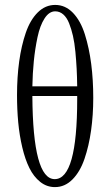

<svg xmlns="http://www.w3.org/2000/svg" viewBox="-20 -745 445 776"><path d="M202.1 11.2Q168.9 11.2 142.6 -9.8Q116.2 -30.8 98.9 -65.7Q81.5 -100.6 70.1 -149.2Q58.6 -197.8 53.7 -250.2Q48.8 -302.7 48.8 -360.8Q48.8 -433.6 57.6 -497.1Q66.4 -560.5 84.2 -612.5Q102.1 -664.6 132.6 -694.8Q163.1 -725.1 203.1 -725.1Q244.1 -725.1 274.9 -693.1Q305.7 -661.1 323 -606.2Q340.3 -551.3 348.6 -486.8Q356.9 -422.4 356.9 -349.1Q356.9 -280.3 348.1 -217.8Q339.4 -155.3 321.5 -103Q303.7 -50.8 272.9 -19.8Q242.2 11.2 202.1 11.2ZM203.1 -699.2Q178.7 -699.2 160.2 -670.7Q141.6 -642.1 131.6 -594.7Q121.6 -547.4 116.7 -498Q111.8 -448.7 110.8 -396H292Q291.5 -435.1 289.8 -467Q288.1 -499 284.7 -535.6Q281.2 -572.3 274.9 -599.9Q268.6 -627.4 259.3 -650.9Q250 -674.3 235.6 -686.8Q221.2 -699.2 203.1 -699.2ZM201.2 -21Q292 -21 292 -344.2V-344.7V-345.2V-345.7V-346.2V-346.7V-347.2V-347.7V-348.1V-348.6V-349.1V-349.6V-350.1V-350.6V-351.1V-351.6V-352.1V-352.5V-356.9H110.8Q112.8 -21 201.2 -21Z"/></svg>

Font: Junicode SmCond Light
Style: Regular
Weight: 300
Width: 4
Designer: Peter S. Baker
Version: Version 2.206